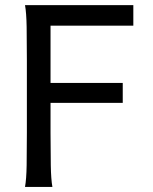

<svg xmlns="http://www.w3.org/2000/svg" viewBox="-20 -733 602 753"><path d="M178.2 -407.7H461.4V-329.6H178.2V-212.4Q178.2 -140.1 179.2 -84.5Q180.2 -28.8 185.5 0H78.1Q83.5 -29.3 84.5 -84.7Q85.4 -140.1 85.4 -212.4V-498Q85.4 -570.3 84.5 -627Q83.5 -683.6 78.1 -712.9H502.9V-632.3H178.2Z"/></svg>

Font: Andika LitF DSA DSG
Style: Regular
Weight: 400
Designer: Victor Gaultney, Annie Olsen, Julie Remington, Don Collingsworth, Eric Hays, Becca Hirsbrunner
Foundry: SIL International
Version: Version 6.200 ; LitF DSA DSG; ttfautohint (v1.8.3.10-c5d8)